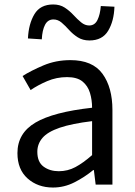

<svg xmlns="http://www.w3.org/2000/svg" viewBox="-20 -826 604 859"><path d="M217 13Q149 13 103.5 -27.5Q58 -68 58 -141Q58 -230 138.5 -277.5Q219 -325 392 -344Q392 -379 382.5 -410.5Q373 -442 349 -461.5Q325 -481 280 -481Q233 -481 191 -463Q149 -445 117 -423L81 -486Q119 -510 174.5 -533.5Q230 -557 295 -557Q394 -557 438.5 -496Q483 -435 483 -334V0H408L400 -65H397Q358 -33 312.5 -10Q267 13 217 13ZM243 -60Q283 -60 317.5 -78.5Q352 -97 392 -132V-284Q301 -273 247 -254.5Q193 -236 170 -209Q147 -182 147 -147Q147 -101 175 -80.5Q203 -60 243 -60ZM380 -645Q350 -645 328 -659Q306 -673 289 -692Q272 -711 255.5 -725Q239 -739 219 -739Q194 -739 181.5 -715Q169 -691 167 -650L105 -654Q108 -719 134 -762.5Q160 -806 218 -806Q248 -806 269.5 -792Q291 -778 308.5 -759Q326 -740 343 -726Q360 -712 379 -712Q404 -712 416 -736.5Q428 -761 431 -799L492 -796Q490 -732 464 -688.5Q438 -645 380 -645Z"/></svg>

Font: Chiron Sans HK TT
Style: Regular
Weight: 400
Designer: Ryoko NISHIZUKA 西塚涼子 (kana, bopomofo & ideographs); Paul D. Hunt (Latin, Greek & Cyrillic); Sandoll Communications 산돌커뮤니
Foundry: Adobe
Version: Version 2.022;hotconv 1.0.109;makeotfexe 2.5.65596